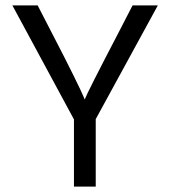

<svg xmlns="http://www.w3.org/2000/svg" viewBox="-20 -694 633 714"><path d="M336 0H255V-250L26 -674H120L171 -575Q223 -475 254 -412Q285 -349 290 -336L295 -324Q304 -349 422 -575L473 -674H567L336 -251Z"/></svg>

Font: Hind Guntur
Style: Regular
Weight: 400
Designer: Manushi Parikh, Hitesh Malaviya
Foundry: Indian Type Foundry
Version: Version 1.002;PS 1.0;hotconv 1.0.86;makeotf.lib2.5.63406; tt